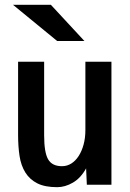

<svg xmlns="http://www.w3.org/2000/svg" viewBox="-20 -782 540 796"><path d="M55 -526H163V-221Q163 -150 179.5 -121.5Q196 -93 237 -93Q258 -93 275.5 -104Q293 -115 306 -135Q319 -155 326.5 -182.5Q334 -210 334 -243V-526H442V-16H340L337 -84Q315 -44 282.5 -25Q250 -6 217 -6Q166 -6 134.5 -22Q103 -38 85 -67Q67 -96 61 -135.5Q55 -175 55 -223ZM330 -612H217L34 -762H191Z"/></svg>

Font: D2Coding ligature
Style: Bold
Weight: 700
Monospace: yes
Designer: Yong-Rak Park; Jeong-Hwan Yoon; Sang-Min Lee;
Foundry: NHN Corporation
Version: Version 1.3.2; Build 20180524